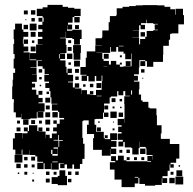

<svg xmlns="http://www.w3.org/2000/svg" viewBox="-20 -742 793 788"><path d="M72 -75H40V-107H72V-128H69V-108H43V-128H33V-174H41V-196H71V-174H72V-195H93V-203H78V-219H94V-204H99V-228H133V-204H138V-219H154V-203H139V-202H167V-175H168V-189H184V-175H193V-194H213V-203H198V-219H213V-234H199V-248H213V-234H225V-252H243V-258H223V-283H218V-288H193V-314H216V-316H191V-342H187V-368H183V-381H166V-401H181V-407H162V-435H181V-438H163V-460H155V-470H135V-492H152V-494H130V-467H105V-465H130V-437H111V-436H131V-406H111V-399H124V-383H111V-374H129V-353H138V-340H155V-322H138V-318H163V-284H135V-283H158V-259H134V-282H131V-256H104V-253H68V-275H67V-260H45V-281H36V-321H37V-335H30V-387H32V-415H34V-443H42V-461H36V-501H40V-520H35V-562H38V-581H36V-621H42V-645H70V-621H76V-581H74V-562H77V-551H96V-531H77V-527H102V-495H129V-523V-498H103V-524H128V-559H155V-560H135V-582H154V-591H136V-611H154V-622H137V-640H154V-653H138V-669H154V-653H159V-670H155V-676H131V-706H155V-712H175V-722H237V-714H259V-710H285V-706H311V-676H285V-672H307V-650H285V-672H278V-649H259V-641H276V-621H256V-638H255V-616H277V-620H315V-582H308V-559H284V-582H277V-586H251V-612H250V-587H227V-585H250V-558H253V-524H227V-522H247V-500H227V-494H249V-468H227H253V-443H257V-460H275V-442H258V-435H280V-407H259V-404H279V-383H287V-400H305V-382H288V-379H314V-355H315V-372H337V-355H349V-368H363V-354H350V-352H374V-373H397V-380H398V-409H400V-432H377H397V-410H375V-430H369V-408H343V-430H337V-410H315V-432H335V-435H310V-467H332V-505H336V-531H371V-556H398V-557H372V-585H398V-589H400V-617H426V-651H431V-676H457V-680H459V-708H483V-714H510V-717H537V-720H566V-721H626V-720H655V-714H679V-704H699V-682H701V-706H731V-680H735V-642H712V-605H684V-603H678V-579H673V-554H650V-517H649V-488H609V-468H583V-491H576V-471H556V-491H576V-495H552V-465H525H550V-437H530V-431H546V-411H530V-407H552V-375H550V-354H559V-330H565V-324H589V-300H595V-297H622V-269H624V-228H643V-194H640V-172H677V-151H716V-91H703V-74H680V-68H693V-54H679V-67H676V-41H668V-19H647V-11H666V9H646V-10H644V17H617V20H575V13H552V-12H548V11H533V26H479V-5H450V-46H431V-76H453V-81H436V-101H456V-84H464V-103H488V-84H499V-80H517H547H585V-102H606V-106H581V-133H578V-139H554V-160H553V-134H549V-108H523V-134H519V-137H492V-159H486V-141H466V-161H484V-168H463V-194H479V-200H465V-222H479V-228H463V-254H489V-238H490V-257H491V-286H507H491V-315H490V-347H513V-349H494V-368H486V-351H466V-368H461V-346H435V-342H430V-317H407V-280H425V-262H407V-280H403V-254H374V-253H349H368V-230H375V-201H406V-175H410V-171H432V-195H460V-167H436V-163H458V-139H436V-132H457V-110H435V-131H434V-103H398V-127H362V-175H366V-192H337V-230H344V-248H322V-245H318V-219V-189V-176H321V-152H327V-90H318V-69H308V-49H284V-67H277V-50H255V-67H245V-52H227V-70H242V-72H221V-46H191V-72H189V-48H163V-72H159V-48H133V-74H157V-78H133V-100H125V-106H101V-125H100V-107H72ZM125 -682H107V-700H125ZM94 -683H78V-699H94ZM123 -654H109V-668H123ZM88 -659H84V-663H88ZM550 -587H523V-586H551V-560H575H555V-582H576V-591H582V-615H609V-618H628V-620H615V-642H628V-644H609V-647H582V-661H580V-647H559V-640H575V-622H557V-638H551V-616H525V-615H550ZM130 -617H102V-645H130ZM95 -622H77V-640H95ZM304 -623H288V-639H304ZM126 -591H106V-611H126ZM96 -591H76V-611H96ZM575 -592H557V-610H575ZM95 -562H77V-580H95ZM272 -565H260V-577H272ZM121 -566H111V-576H121ZM312 -525H280V-557H312ZM480 -477H472V-468H487V-470H520V-495V-522H518V-499H494V-522H487V-554H468V-552H487V-530H465V-549H457V-530H435V-549H432V-525H400V-526H376V-525H400V-500H405V-492H427V-477H435V-492H457V-477H472V-485H480ZM126 -531H106V-551H126ZM274 -533H258V-549H274ZM310 -497H282V-525H310ZM277 -500H255V-522H277ZM426 -501H406V-521H426ZM225 -502V-520H222V-502ZM480 -507H472V-515H480ZM102 -470V-495V-470ZM308 -469H284V-493H308ZM516 -471H496V-491H516ZM271 -476H261V-486H271ZM405 -469H420V-470H405ZM304 -443H288V-459H304ZM573 -444H559V-458H573ZM153 -444H139V-458H153ZM303 -414H289V-428H303ZM151 -416H141V-426H151ZM568 -419H564V-423H568ZM396 -381H376V-401H396ZM363 -384H349V-398H363ZM331 -386H321V-396H331ZM149 -388H143V-394H149ZM522 -354V-371H518V-354ZM154 -353H138V-369H154ZM181 -356H171V-366H181ZM377 -347H397V-349H377ZM402 -322V-342V-322ZM186 -321H166V-341H186ZM454 -323H438V-339H454ZM481 -326H471V-336H481ZM424 -293H408V-309H424ZM184 -293H168V-309H184ZM450 -297H442V-305H450ZM479 -298H473V-304H479ZM459 -258H433V-284H459ZM217 -260H195V-282H217ZM186 -261H166V-281H186ZM485 -262H467V-280H485ZM97 -230H75V-252H97ZM186 -231H166V-251H186ZM124 -233H108V-249H124ZM62 -235H50V-247H62ZM152 -235H140V-247H152ZM389 -238H383V-244H389ZM448 -239H444V-243H448ZM394 -203H378V-219H394ZM64 -203H48V-219H64ZM183 -204H169V-218H183ZM450 -207H442V-215H450ZM219 -168H200V-165H220V-139H223V-164H238V-167H222V-188H219ZM422 -175H410V-187H422ZM217 -132V-110H218V-137H200V-132ZM577 -110H555V-132H577ZM513 -114H499V-128H513ZM482 -115H470V-127H482ZM195 -110V-127H190V-110ZM195 -103H217V-110H195ZM608 -87V-101H607V-87ZM124 -83H108V-99H124ZM93 -84H79V-98H93ZM572 -85H560V-97H572ZM512 -85H500V-97H512ZM542 -85H530V-97H542ZM585 -77H600V-80H585ZM195 -76H217V-79H195ZM65 -52H47V-70H65ZM93 -54H79V-68H93ZM122 -55H110V-67H122ZM719 -58H713V-64H719ZM255 18H217V13H192V-15H217V-20H224V-43H248V-20H255ZM728 -19H704V-43H728ZM183 -24H169V-38H183ZM273 -24H259V-38H273ZM303 -24H289V-38H303ZM92 -25H80V-37H92ZM212 -25H200V-37H212ZM692 -25H680V-37H692ZM59 -28H53V-34H59ZM118 -29H114V-33H118ZM732 15H700V-17H732ZM533 -13H547V-16H533ZM697 10H675V-12H697ZM184 7H168V-9H184ZM273 6H259V-8H273ZM120 3H112V-5H120Z"/></svg>

Font: Rubik Storm
Style: Regular
Weight: 400
Designer: Hubert and Fischer, NaN
Foundry: Hubert and Fischer, NaN
Version: Version 2.201